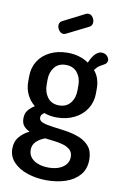

<svg xmlns="http://www.w3.org/2000/svg" viewBox="-101 -765 666 1047"><g transform="rotate(10 232.5 -242.0)"><path d="M234 225Q176 225 127 208.5Q78 192 49 161Q20 130 20 87Q20 47 43 20.5Q66 -6 97 -20Q77 -29 64 -44Q51 -59 51 -86Q51 -114 65 -131Q79 -148 101 -162Q73 -184 57.5 -216.5Q42 -249 42 -288V-316Q42 -364 65 -401Q88 -438 130.5 -459Q173 -480 228 -480Q262 -480 291.5 -471Q321 -462 344 -446Q360 -483 376.5 -498Q393 -513 408 -513Q429 -513 440 -501Q451 -489 451 -477Q451 -469 446.5 -462.5Q442 -456 434 -452Q424 -447 410.5 -438.5Q397 -430 384 -412Q401 -393 409 -368Q417 -343 417 -316V-288Q417 -241 393 -203Q369 -165 326 -143.5Q283 -122 228 -122Q189 -122 159 -134Q151 -129 145.5 -122.5Q140 -116 140 -106Q140 -88 162 -80Q184 -72 218.5 -68Q253 -64 292 -58Q331 -52 365.5 -38.5Q400 -25 422 1.5Q444 28 444 74Q444 126 415 159.5Q386 193 338.5 209Q291 225 234 225ZM232 155Q281 155 311.5 133.5Q342 112 342 77Q342 52 327 38Q312 24 288 17Q264 10 237.5 7Q211 4 187 1Q159 11 139.5 29.5Q120 48 120 76Q120 113 151.5 134Q183 155 232 155ZM230 -189Q270 -189 292.5 -217Q315 -245 315 -288V-316Q315 -357 292.5 -385Q270 -413 229 -413Q188 -413 166 -385Q144 -357 144 -316V-289Q144 -247 166 -218Q188 -189 230 -189ZM186 -577Q172 -577 161.5 -590.5Q151 -604 151 -618Q151 -636 166 -644L290 -707Q297 -709 301 -709Q316 -709 325.5 -695.5Q335 -682 335 -668Q335 -649 320 -641L198 -580Q195 -579 192 -578Q189 -577 186 -577Z"/></g></svg>

Font: Dosis SemiBold
Style: Regular
Weight: 600
Designer: EdgarTolentino, PabloImpallari, IginoMarini
Foundry: EdgarTolentino, PabloImpallari, IginoMarini
Version: Version 3.001; ttfautohint (v1.8.2)